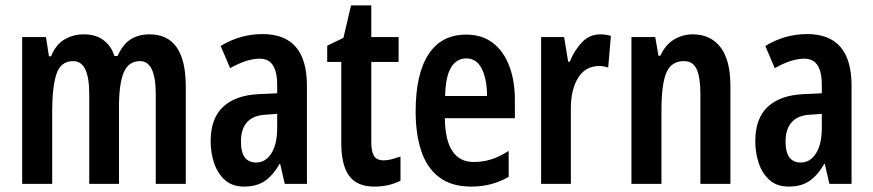

<svg xmlns="http://www.w3.org/2000/svg" viewBox="-20 -680 3230 710"><path d="M533 -553Q667 -553 667 -360V0H556V-331Q556 -454 498 -454Q455 -454 437.5 -412Q420 -370 420 -285V0H310V-333Q310 -454 251 -454Q204 -454 188.5 -405.5Q173 -357 173 -269V0H62V-543H150L161 -472H169Q186 -515 218.5 -534Q251 -553 289 -553Q335 -553 363.5 -531Q392 -509 403 -473H415Q433 -515 462.5 -534Q492 -553 533 -553Z M951 -554Q1115 -554 1115 -363V0H1033L1016 -74H1014Q990 -32 959.5 -11Q929 10 883 10Q839 10 812 -14Q785 -38 772 -76Q759 -114 759 -158Q759 -242 805 -285Q851 -328 938 -332L1005 -335V-366Q1005 -413 989.5 -438Q974 -463 940 -463Q893 -463 831 -428L796 -510Q868 -554 951 -554ZM964 -256Q917 -254 894 -228.5Q871 -203 871 -158Q871 -116 885.5 -97.5Q900 -79 927 -79Q962 -79 983.5 -113Q1005 -147 1005 -207V-259Z M1399 -87Q1413 -87 1428 -91Q1443 -95 1461 -101V-12Q1419 10 1364 10Q1300 10 1271 -30Q1242 -70 1242 -151V-451H1190V-511L1250 -540L1278 -660H1353V-543H1454V-451H1353V-153Q1353 -120 1363 -103.5Q1373 -87 1399 -87Z M1704 -552Q1763 -552 1803 -521Q1843 -490 1863.5 -435.5Q1884 -381 1884 -310V-243H1625Q1627 -81 1732 -81Q1765 -81 1796 -90.5Q1827 -100 1861 -122V-26Q1830 -8 1795.5 1Q1761 10 1723 10Q1649 10 1603.5 -25Q1558 -60 1537.5 -122.5Q1517 -185 1517 -268Q1517 -406 1564.5 -479Q1612 -552 1704 -552ZM1704 -464Q1669 -464 1648.5 -431.5Q1628 -399 1626 -325H1781Q1781 -386 1762 -425Q1743 -464 1704 -464Z M2200 -553Q2208 -553 2217.5 -552Q2227 -551 2239 -547L2229 -430Q2222 -433 2212.5 -434.5Q2203 -436 2197 -436Q2145 -436 2118 -392.5Q2091 -349 2091 -280V0H1981V-543H2066L2081 -452H2087Q2104 -494 2132 -523.5Q2160 -553 2200 -553Z M2542 -553Q2608 -553 2644.5 -505Q2681 -457 2681 -363V0H2570V-333Q2570 -393 2556.5 -423.5Q2543 -454 2509 -454Q2463 -454 2444.5 -412Q2426 -370 2426 -270V0H2315V-543H2403L2415 -474H2422Q2440 -514 2472 -533.5Q2504 -553 2542 -553Z M2965 -554Q3129 -554 3129 -363V0H3047L3030 -74H3028Q3004 -32 2973.5 -11Q2943 10 2897 10Q2853 10 2826 -14Q2799 -38 2786 -76Q2773 -114 2773 -158Q2773 -242 2819 -285Q2865 -328 2952 -332L3019 -335V-366Q3019 -413 3003.5 -438Q2988 -463 2954 -463Q2907 -463 2845 -428L2810 -510Q2882 -554 2965 -554ZM2978 -256Q2931 -254 2908 -228.5Q2885 -203 2885 -158Q2885 -116 2899.5 -97.5Q2914 -79 2941 -79Q2976 -79 2997.5 -113Q3019 -147 3019 -207V-259Z"/></svg>

Font: Noto Sans Tamil ExtraCondensed SemiBold
Style: Regular
Weight: 600
Width: 2
Designer: Jelle Bosma - Monotype Design Team
Foundry: Monotype Imaging Inc.
Version: Version 2.004; ttfautohint (v1.8.4.7-5d5b)